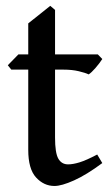

<svg xmlns="http://www.w3.org/2000/svg" viewBox="-20 -613 376 647"><path d="M324.7 -63.5Q271.5 -23.9 229.5 -5.1Q187.5 13.7 163.6 13.7Q127.9 13.7 101.6 -14.9Q75.2 -43.5 75.2 -107.9V-378.4H18.1L6.3 -393.1L42 -429.7H75.2V-534.2L149.4 -593.3L165.5 -579.6V-429.7H309.6L324.7 -414.1Q315.9 -400.4 301.8 -384Q287.6 -367.7 278.8 -362.3Q267.6 -367.7 245.4 -373Q223.1 -378.4 192.9 -378.4H165.5V-149.4Q165.5 -97.7 176.5 -78.4Q187.5 -59.1 209.5 -59.1Q225.6 -59.1 248 -65.9Q270.5 -72.8 307.6 -92.3Z"/></svg>

Font: Namdhinggo Medium
Style: Regular
Weight: 500
Designer: Victor Gaultney
Foundry: SIL International
Version: Version 3.001